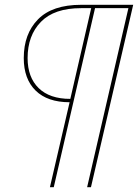

<svg xmlns="http://www.w3.org/2000/svg" viewBox="-20 -680 575 800"><path d="M188 100 270 -254Q178 -254 128.5 -302.5Q79 -351 79 -438Q79 -539 138.5 -599.5Q198 -660 318 -660H535L359 100H343L515 -646H376L204 100ZM273 -268 360 -646H318Q206 -646 150.5 -589Q95 -532 95 -438Q95 -358 141 -313Q187 -268 273 -268Z"/></svg>

Font: Elaine Sans Thin
Style: Italic
Weight: 250
Italic angle: -13°
Designer: Wei Huang
Foundry: Wei Huang
Version: Version 2.001;December 24, 2019;FontCreator 12.0.0.2547 64-b